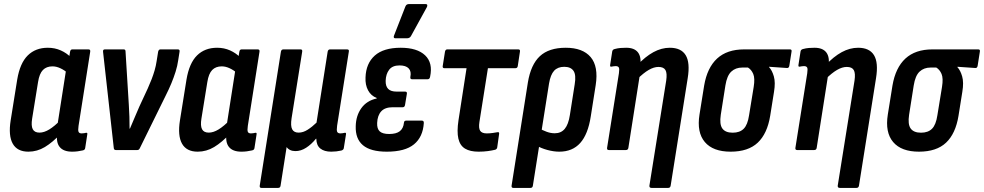

<svg xmlns="http://www.w3.org/2000/svg" viewBox="-20 -733 4807 938"><path d="M118.7 8Q64.3 8 42.3 -31Q20.3 -70 32.1 -144.8L64.1 -344.4Q77.5 -424.6 115.6 -462.2Q153.7 -499.7 213.7 -499.7Q247.9 -499.7 277 -486.7Q306.1 -473.7 327.3 -451.8L313.5 -374Q295.1 -390.2 275.1 -399.5Q255.2 -408.8 236.5 -408.8Q207 -408.8 189.7 -391.1Q172.3 -373.3 165.9 -332.2L137.1 -154.1Q131.3 -118.6 140 -101.8Q148.7 -85.1 173 -85.1Q195.4 -85.1 220.9 -100.7Q246.4 -116.2 277.3 -147.9L277.2 -80.4Q237 -37.4 199.2 -14.7Q161.4 8 118.7 8ZM332.6 8Q290.2 8 271.6 -14.9Q252.9 -37.7 259.9 -84.5L262.9 -103.9L260.1 -118.5L305.7 -410.4L315.7 -439.4L322.3 -480.2Q324.3 -491.7 333.1 -491.7H412.1Q422.7 -491.7 420.7 -480.2L363.7 -118Q360.5 -96.2 363.9 -88.7Q367.3 -81.3 378.9 -81.3Q385.1 -81.3 390.8 -82.3Q396.4 -83.3 400.6 -84.3Q408.4 -85.3 406.4 -76.3L396.2 -10Q395.2 -0.4 384.4 1.8Q372.1 4.6 359.2 6.3Q346.4 8 332.6 8Z M545.8 0Q536.9 0 535.9 -9.6L483.6 -478.8Q481.6 -491.7 492 -491.7H583.9Q593.2 -491.7 593.2 -482.6L609.4 -220.1Q611.2 -190.9 612.2 -162.3Q613.2 -133.8 613 -104.6H614.8Q626.4 -131.9 637.9 -159.1Q649.5 -186.3 661.1 -213.1L701.6 -300.3Q712.5 -324.5 720.8 -346.1Q729.1 -367.7 735.4 -389.3Q741.7 -410.9 745.3 -434.9L752.5 -480.2Q755.3 -491.7 763.4 -491.7H848.9Q859.5 -491.7 857.1 -479.8L850.7 -439.2Q846.7 -410.8 837.8 -382.5Q828.9 -354.3 817 -325.5Q805.1 -296.7 788.9 -264.7L662.6 -8Q658.9 0 650.9 0Z M945.7 8Q891.3 8 869.3 -31Q847.3 -70 859.1 -144.8L891.1 -344.4Q904.5 -424.6 942.6 -462.2Q980.7 -499.7 1040.7 -499.7Q1074.9 -499.7 1104 -486.7Q1133.1 -473.7 1154.3 -451.8L1140.5 -374Q1122.1 -390.2 1102.1 -399.5Q1082.2 -408.8 1063.5 -408.8Q1034 -408.8 1016.7 -391.1Q999.3 -373.3 992.9 -332.2L964.1 -154.1Q958.3 -118.6 967 -101.8Q975.7 -85.1 1000 -85.1Q1022.4 -85.1 1047.9 -100.7Q1073.4 -116.2 1104.3 -147.9L1104.2 -80.4Q1064 -37.4 1026.2 -14.7Q988.4 8 945.7 8ZM1159.6 8Q1117.2 8 1098.6 -14.9Q1079.9 -37.7 1086.9 -84.5L1089.9 -103.9L1087.1 -118.5L1132.7 -410.4L1142.7 -439.4L1149.3 -480.2Q1151.3 -491.7 1160.1 -491.7H1239.1Q1249.7 -491.7 1247.7 -480.2L1190.7 -118Q1187.5 -96.2 1190.9 -88.7Q1194.3 -81.3 1205.9 -81.3Q1212.1 -81.3 1217.8 -82.3Q1223.4 -83.3 1227.6 -84.3Q1235.4 -85.3 1233.4 -76.3L1223.2 -10Q1222.2 -0.4 1211.4 1.8Q1199.1 4.6 1186.2 6.3Q1173.4 8 1159.6 8Z M1256.9 185Q1247.5 185 1248.9 174L1352.3 -480.2Q1354.3 -491.7 1364.3 -491.7H1448.4Q1458.3 -491.7 1456.3 -480.2L1404.5 -155.5Q1398.7 -117.8 1407.4 -101.4Q1416.1 -85.1 1438.8 -85.1Q1461.1 -85.1 1483.1 -99.3Q1505.2 -113.4 1526.3 -133.9L1580.7 -480.2Q1582.7 -491.7 1592.5 -491.7H1675.5Q1686.9 -491.7 1684.1 -480.2L1626.9 -118.8Q1623.7 -96 1627.5 -88.6Q1631.3 -81.3 1643.3 -81.3Q1648.9 -81.3 1654.4 -82.3Q1659.8 -83.3 1664.4 -84.3Q1672.2 -85.7 1670.2 -75.9L1659.6 -9.4Q1658.6 -1 1647.8 2.4Q1635.3 5.2 1623 6.6Q1610.7 8 1598 8Q1564.4 8 1545.1 -7.3Q1525.8 -22.6 1525.3 -55.3H1523.6Q1500.8 -27.4 1475.4 -11.1Q1450.1 5.2 1423.2 5.2Q1408.8 5.2 1397.8 0Q1386.7 -5.2 1380.3 -14.6L1350.7 174Q1349.3 185 1338.7 185Z M1869.9 8Q1790.4 8 1753 -23.6Q1715.7 -55.2 1717.9 -116.8Q1719.1 -168 1745.4 -204.7Q1771.7 -241.4 1820.1 -251.8L1820.5 -254.2Q1792.3 -265.2 1778.1 -291.9Q1763.9 -318.6 1765.7 -354.4Q1767.9 -423 1810.8 -461.4Q1853.8 -499.7 1937.7 -499.7Q2017.9 -499.7 2056.8 -462.8Q2095.6 -425.8 2081.3 -358.5Q2079.1 -345.9 2069.9 -345.9H1992.4Q1983 -345.9 1984.8 -357.5Q1990.4 -384.1 1976.6 -398.8Q1962.9 -413.4 1931.9 -413.4Q1897.2 -413.4 1881.2 -392.3Q1865.1 -371.3 1864.1 -338.1Q1863.5 -311.8 1876.4 -298.7Q1889.2 -285.5 1917.5 -285.5H1959.1Q1969.7 -285.5 1967.7 -274.5L1958.7 -220.1Q1956.7 -209.1 1947.7 -209.1H1898.7Q1860.8 -209.1 1842.5 -189.1Q1824.1 -169.2 1822.5 -132.3Q1821.3 -104 1835.1 -91.2Q1849 -78.4 1881.2 -78.4Q1915.7 -78.4 1933.1 -91.9Q1950.5 -105.4 1953.4 -133.1Q1954.1 -143.7 1964.1 -143.7H2041.3Q2051.2 -143.7 2050.5 -131.7Q2046.1 -63.6 2002.4 -27.8Q1958.7 8 1869.9 8ZM1910.8 -546Q1905.2 -546 1904 -550.3Q1902.8 -554.6 1905.2 -559.8L1960.7 -701.8Q1963.5 -708.4 1968 -710.8Q1972.5 -713.2 1978.9 -713.2H2059.2Q2066 -713.2 2067.2 -708.7Q2068.4 -704.2 2065.6 -698.4L1988.1 -557.4Q1982.1 -546 1968.4 -546Z M2317.9 8Q2276.8 8 2252.1 -6.8Q2227.4 -21.6 2219.4 -55.5Q2211.4 -89.5 2220 -146L2259.3 -399.8H2151Q2141.1 -399.8 2142.9 -410.8L2154 -480.8Q2156.4 -491.7 2165 -491.7H2511.9Q2522.5 -491.7 2520.1 -480.2L2509.6 -410.8Q2508.2 -399.8 2497.6 -399.8H2363.7L2322.1 -136.6Q2317.5 -106.2 2326.1 -93.7Q2334.7 -81.3 2357.9 -81.3Q2372.5 -81.3 2386.7 -83.3Q2400.9 -85.3 2411.5 -87.3Q2420.1 -88.7 2418.3 -78.1L2409.1 -12.7Q2407.7 -4.4 2399.1 -1.4Q2383.8 2.4 2363 5.2Q2342.3 8 2317.9 8Z M2487.9 185Q2477.9 185 2479.3 174L2558.9 -330.2Q2573.3 -417.4 2617.5 -458.6Q2661.8 -499.7 2743.9 -499.7Q2826.8 -499.7 2865.6 -454.1Q2904.3 -408.4 2890.3 -317.6L2866.1 -164Q2852.7 -77 2814.7 -34.5Q2776.7 8 2712.4 8Q2685 8 2654.4 -0.3Q2623.8 -8.6 2601.2 -21.8L2613.3 -106.8Q2630.2 -96.8 2650.2 -89.4Q2670.2 -81.9 2690.1 -81.9Q2721 -81.9 2739 -103.5Q2757.1 -125.1 2764.1 -171.2L2787.7 -321.4Q2795.3 -366.9 2781.9 -386.8Q2768.4 -406.6 2736.5 -406.6Q2704.9 -406.6 2687.1 -387.4Q2669.4 -368.1 2662.3 -325.2L2583.3 174Q2581.9 185 2571.4 185Z M3163.1 185Q3151.3 185 3152.7 173.6L3234.7 -339.3Q3239.9 -375.2 3231.1 -390.6Q3222.3 -406 3196.8 -406Q3174.7 -406 3149.4 -391.4Q3124 -376.8 3092.5 -345.6L3092.2 -413.6Q3132.6 -456.6 3172.2 -478.2Q3211.7 -499.7 3252.3 -499.7Q3307.5 -499.7 3329.8 -463.5Q3352.1 -427.2 3339.7 -350.8L3256.5 173.6Q3254.7 185 3244.5 185ZM2954.5 0Q2944.1 0 2945.9 -11L3003.7 -375.1Q3006.9 -396.8 3003.1 -403.4Q2999.3 -410 2987.7 -410Q2983.1 -410 2977.8 -409.2Q2972.4 -408.4 2966.8 -407.4Q2959.2 -405.8 2960.8 -415.8L2971 -481.8Q2972.8 -491.4 2983.4 -493.6Q2997.1 -497.4 3011.4 -498.6Q3025.7 -499.7 3039.2 -499.7Q3079.4 -499.7 3096.9 -476.8Q3114.3 -453.8 3107.5 -410.6L3104.9 -394.9L3106.5 -372L3049.9 -11Q3048.5 0 3037.5 0Z M3549.7 8Q3463.2 8 3423.3 -39.2Q3383.5 -86.3 3397.3 -173.1L3420.1 -315.2Q3434.9 -402.2 3483.3 -447Q3531.8 -491.7 3615.3 -491.7H3839.1Q3849.1 -491.7 3847.1 -481.2L3836.2 -411.8Q3834.2 -400 3824.8 -400.8L3737.3 -406.8V-405Q3752.3 -388.8 3760.6 -359.6Q3769 -330.4 3761.4 -284.6L3742.7 -167.3Q3728.5 -80 3681.9 -36Q3635.2 8 3549.7 8ZM3559.5 -84.7Q3594.1 -84.7 3613.4 -104.1Q3632.6 -123.4 3639.5 -169.9L3662.1 -308.4Q3668.9 -350.3 3659.9 -371.7Q3650.8 -393 3634.2 -403H3606.5Q3573.7 -403 3552.5 -383.1Q3531.4 -363.2 3523.9 -315.5L3501.3 -172.1Q3494.3 -126 3508.9 -105.4Q3523.6 -84.7 3559.5 -84.7Z M4083.1 185Q4071.3 185 4072.7 173.6L4154.7 -339.3Q4159.9 -375.2 4151.1 -390.6Q4142.3 -406 4116.8 -406Q4094.7 -406 4069.4 -391.4Q4044 -376.8 4012.5 -345.6L4012.2 -413.6Q4052.6 -456.6 4092.2 -478.2Q4131.7 -499.7 4172.3 -499.7Q4227.5 -499.7 4249.8 -463.5Q4272.1 -427.2 4259.7 -350.8L4176.5 173.6Q4174.7 185 4164.5 185ZM3874.5 0Q3864.1 0 3865.9 -11L3923.7 -375.1Q3926.9 -396.8 3923.1 -403.4Q3919.3 -410 3907.7 -410Q3903.1 -410 3897.8 -409.2Q3892.4 -408.4 3886.8 -407.4Q3879.2 -405.8 3880.8 -415.8L3891 -481.8Q3892.8 -491.4 3903.4 -493.6Q3917.1 -497.4 3931.4 -498.6Q3945.7 -499.7 3959.2 -499.7Q3999.4 -499.7 4016.9 -476.8Q4034.3 -453.8 4027.5 -410.6L4024.9 -394.9L4026.5 -372L3969.9 -11Q3968.5 0 3957.5 0Z M4469.7 8Q4383.2 8 4343.3 -39.2Q4303.5 -86.3 4317.3 -173.1L4340.1 -315.2Q4354.9 -402.2 4403.3 -447Q4451.8 -491.7 4535.3 -491.7H4759.1Q4769.1 -491.7 4767.1 -481.2L4756.2 -411.8Q4754.2 -400 4744.8 -400.8L4657.3 -406.8V-405Q4672.3 -388.8 4680.6 -359.6Q4689 -330.4 4681.4 -284.6L4662.7 -167.3Q4648.5 -80 4601.9 -36Q4555.2 8 4469.7 8ZM4479.5 -84.7Q4514.1 -84.7 4533.4 -104.1Q4552.6 -123.4 4559.5 -169.9L4582.1 -308.4Q4588.9 -350.3 4579.9 -371.7Q4570.8 -393 4554.2 -403H4526.5Q4493.7 -403 4472.5 -383.1Q4451.4 -363.2 4443.9 -315.5L4421.3 -172.1Q4414.3 -126 4428.9 -105.4Q4443.6 -84.7 4479.5 -84.7Z"/></svg>

Font: Sofia Sans Condensed
Style: Italic
Weight: 400
Italic angle: -9°
Designer: Botio Nikoltchev, Ani Petrova
Foundry: lettersoup
Version: Version 4.101